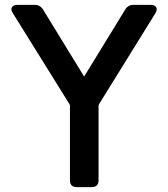

<svg xmlns="http://www.w3.org/2000/svg" viewBox="-20 -765 688 785"><path d="M294 0Q266 0 266 -28V-336L32 -712Q23 -726 29 -735.5Q35 -745 51 -745H122Q144 -745 156 -726L324 -452L492 -726Q503 -745 526 -745H597Q613 -745 618.5 -735.5Q624 -726 616 -712L383 -336V-28Q383 0 355 0Z"/></svg>

Font: Pitagon Sans Text SemiBold
Style: Regular
Weight: 600
Designer: Travis Tran
Foundry: Pitagon
Version: Version 1.001; ttfautohint (v1.8.4.7-5d5b);gftools[0.9.26]